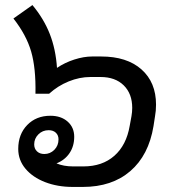

<svg xmlns="http://www.w3.org/2000/svg" viewBox="-20 -730 683 758"><path d="M596 -317Q596 -292 592 -271L586 -232Q567 -117 494.5 -54.5Q422 8 307 8H267Q207 8 158 -11Q109 -30 80.5 -64Q52 -98 52 -142Q52 -200 87.5 -236.5Q123 -273 179 -273Q221 -273 247 -250Q273 -227 273 -190Q273 -153 254.5 -125.5Q236 -98 203 -85Q231 -73 269 -73H309Q384 -73 431.5 -115Q479 -157 492 -233L499 -271Q502 -288 502 -304Q502 -360 468.5 -393Q435 -426 377 -426H337Q294 -426 251 -408.5Q208 -391 174 -360H120Q122 -461 103 -526.5Q84 -592 33 -657L108 -710Q153 -656 176.5 -596Q200 -536 205 -462Q236 -483 273.5 -495Q311 -507 344 -507H379Q481 -507 538.5 -456Q596 -405 596 -317ZM115 -160Q115 -143 126 -132.5Q137 -122 155 -122Q178 -122 194.5 -138.5Q211 -155 211 -180Q211 -196 200.5 -206Q190 -216 172 -216Q148 -216 131.5 -199.5Q115 -183 115 -160Z"/></svg>

Font: Bai Jamjuree Medium
Style: Italic
Weight: 500
Italic angle: -10°
Version: Version 1.000; ttfautohint (v1.6)